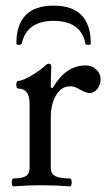

<svg xmlns="http://www.w3.org/2000/svg" viewBox="-20 -657 380 681"><path d="M28 4Q24 4 22.5 -3Q21 -10 22.5 -17Q24 -24 28 -24Q57 -24 71 -32Q85 -40 85 -62V-288Q85 -343 44 -343Q40 -343 38.5 -350Q37 -357 38.5 -363.5Q40 -370 44 -370Q53 -370 67.5 -376.5Q82 -383 96.5 -392Q111 -401 123 -410Q135 -419 140 -424Q147 -431 153 -431Q162 -431 162 -419Q161 -401 160.5 -383Q160 -365 160 -347L167 -345Q190 -385 219 -405Q248 -425 284 -425Q307 -425 322 -410Q337 -395 337 -376Q337 -357 325.5 -342Q314 -327 297 -327Q292 -327 283.5 -330Q275 -333 264 -339Q253 -346 244.5 -348.5Q236 -351 230 -351Q207 -351 191.5 -335.5Q176 -320 168 -295Q160 -270 160 -241V-62Q160 -40 177 -32Q194 -24 228 -24Q232 -24 233.5 -17Q235 -10 233.5 -3Q232 4 228 4Q203 2 178 1Q153 0 127 0Q102 0 77.5 1Q53 2 28 4ZM38 -502Q38 -637 170 -637Q302 -637 302 -502Q302 -500 297.5 -498.5Q293 -497 288.5 -498Q284 -499 283 -502Q275 -543 246.5 -563Q218 -583 170 -583Q123 -583 94.5 -563Q66 -543 57 -502Q56 -500 51.5 -498.5Q47 -497 42.5 -498Q38 -499 38 -502Z"/></svg>

Font: Junicode VF
Style: Regular
Weight: 400
Designer: Peter S. Baker
Version: Version 2.213